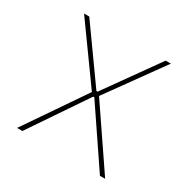

<svg xmlns="http://www.w3.org/2000/svg" viewBox="-118 -594 691 703"><g transform="rotate(30 227.0 -243.0)"><path d="M41 0 215 -254.5V-247.5L44 -485.5H66L225 -262.5H230L389 -485.5H411L240 -248V-255L413.5 0H391.5L230 -238.5H225L63.5 0Z"/></g></svg>

Font: Anek Odia Thin
Style: Regular
Weight: 250
Version: Version 1.003